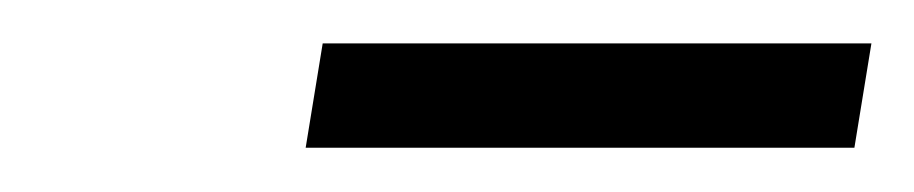

<svg xmlns="http://www.w3.org/2000/svg" viewBox="-20 -723 419 88"><path d="M371.6 -655.3H120.1L127.9 -703.1H379.4Z"/></svg>

Font: MAUL Condensed Light Italic
Style: Light Italic
Weight: 300
Italic angle: -12°
Designer: MAUL
Version: Version 1.0; 2020; ttfautohint (v1.8.3)